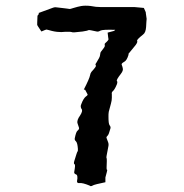

<svg xmlns="http://www.w3.org/2000/svg" viewBox="-20 -636 640 668"><path d="M294.9 -615.2C288.1 -616.2 282.2 -616.2 277.3 -616.2C266.6 -616.2 257.8 -614.3 250 -612.3C237.3 -608.4 231.4 -607.4 229.5 -606.4C224.6 -604.5 220.7 -604.5 217.8 -605.5C213.9 -606.4 200.2 -607.4 176.8 -610.4C171.9 -611.3 168 -610.4 165 -609.4C162.1 -608.4 145.5 -602.5 114.3 -590.8C115.2 -588.9 115.2 -587.9 115.2 -586.9C114.3 -586.9 113.3 -585 110.4 -581.1C109.4 -561.5 109.4 -550.8 109.4 -549.8C109.4 -547.9 114.3 -541 124 -526.4C134.8 -531.2 140.6 -533.2 141.6 -533.2C143.6 -533.2 149.4 -531.2 161.1 -528.3C172.9 -525.4 183.6 -524.4 193.4 -524.4C203.1 -525.4 210 -525.4 213.9 -525.4C222.7 -525.4 227.5 -525.4 229.5 -524.4C231.4 -522.5 243.2 -523.4 267.6 -526.4C281.2 -528.3 287.1 -530.3 288.1 -531.2C289.1 -532.2 298.8 -530.3 316.4 -526.4C320.3 -525.4 324.2 -526.4 329.1 -529.3C334 -532.2 351.6 -533.2 380.9 -532.2C377.9 -529.3 377 -528.3 376 -528.3L354.5 -522.5C356.4 -508.8 356.4 -502 357.4 -500C358.4 -498 354.5 -493.2 345.7 -485.4C343.8 -483.4 343.8 -481.4 344.7 -477.5C345.7 -474.6 340.8 -467.8 332 -457C329.1 -454.1 329.1 -450.2 328.1 -444.3C328.1 -439.5 323.2 -430.7 315.4 -418C311.5 -413.1 311.5 -410.2 313.5 -408.2C315.4 -406.2 310.5 -399.4 297.9 -385.7C295.9 -382.8 293.9 -378.9 293 -373C292 -367.2 285.2 -350.6 271.5 -324.2C274.4 -324.2 276.4 -324.2 276.4 -323.2C277.3 -322.3 279.3 -317.4 284.2 -308.6C286.1 -306.6 284.2 -303.7 278.3 -299.8C273.4 -295.9 267.6 -287.1 262.7 -273.4C259.8 -267.6 260.7 -261.7 263.7 -256.8C267.6 -252.9 265.6 -245.1 258.8 -234.4C251 -223.6 247.1 -213.9 250 -206.1C252.9 -198.2 253.9 -193.4 254.9 -191.4C255.9 -188.5 253.9 -184.6 250 -181.6C246.1 -178.7 243.2 -169.9 240.2 -155.3C239.3 -151.4 240.2 -147.5 244.1 -144.5C248 -140.6 250 -131.8 251 -118.2C251 -112.3 251 -109.4 250 -109.4C249 -109.4 245.1 -97.7 238.3 -75.2C236.3 -68.4 237.3 -65.4 239.3 -64.5C242.2 -63.5 241.2 -54.7 238.3 -38.1C237.3 -34.2 239.3 -31.2 244.1 -29.3C249 -28.3 251 -20.5 248 -5.9C247.1 -1 251 2 256.8 1C263.7 0 275.4 2.9 292 9.8C293 10.7 293.9 11.7 295.9 11.7C298.8 11.7 300.8 10.7 303.7 8.8C307.6 6.8 322.3 2.9 346.7 -2V-18.6C346.7 -19.5 348.6 -25.4 351.6 -37.1C353.5 -43 353.5 -45.9 351.6 -45.9C350.6 -45.9 350.6 -55.7 351.6 -75.2C351.6 -82 351.6 -85 350.6 -85.9C349.6 -86.9 350.6 -95.7 354.5 -113.3C357.4 -127 358.4 -133.8 357.4 -134.8C358.4 -135.7 355.5 -143.6 350.6 -156.2C349.6 -159.2 351.6 -161.1 354.5 -164.1C357.4 -167 360.4 -174.8 364.3 -189.5C365.2 -193.4 364.3 -196.3 361.3 -200.2C358.4 -204.1 357.4 -213.9 357.4 -230.5C357.4 -236.3 357.4 -242.2 358.4 -247.1C359.4 -252 362.3 -261.7 366.2 -276.4C368.2 -283.2 369.1 -290 369.1 -295.9V-308.6C368.2 -312.5 369.1 -315.4 372.1 -318.4C375 -320.3 380.9 -328.1 386.7 -342.8C388.7 -348.6 388.7 -352.5 386.7 -354.5C384.8 -356.4 389.6 -365.2 400.4 -378.9C404.3 -383.8 406.2 -387.7 407.2 -391.6C408.2 -394.5 407.2 -401.4 403.3 -411.1C402.3 -414.1 405.3 -417 412.1 -420.9C418 -423.8 422.9 -431.6 426.8 -444.3C427.7 -448.2 427.7 -449.2 427.7 -450.2C428.7 -450.2 436.5 -460.9 452.1 -479.5C457 -486.3 459 -491.2 457 -494.1C456.1 -497.1 462.9 -503.9 477.5 -515.6C484.4 -520.5 487.3 -529.3 488.3 -542C489.3 -555.7 489.3 -565.4 490.2 -570.3L487.3 -590.8C488.3 -591.8 485.4 -597.7 480.5 -608.4C460 -610.4 450.2 -611.3 449.2 -611.3H416H384.8H354.5C335.9 -611.3 321.3 -611.3 313.5 -612.3C306.6 -613.3 299.8 -614.3 294.9 -615.2Z"/></svg>

Font: Hermetico
Style: Regular
Weight: 400
Version: Version 1.0